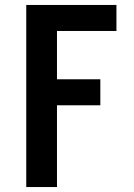

<svg xmlns="http://www.w3.org/2000/svg" viewBox="-20 -540 540 775"><path d="M86 215V-520H450V-415H210V-220H385V-115H210V215Z"/></svg>

Font: Iosevka Curly Extrabold
Style: Regular
Weight: 800
Monospace: yes
Designer: Belleve Invis
Foundry: Belleve Invis
Version: Version 22.1.2; ttfautohint (v1.8.4)